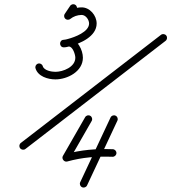

<svg xmlns="http://www.w3.org/2000/svg" viewBox="-20 -605 793 888"><path d="M328.6 -582.5C320.6 -587.9 309.7 -585.7 304.3 -577.7C296.1 -565.4 287.8 -553.1 279.6 -540.9C274.2 -532.8 276.3 -522 284.3 -516.6C292.4 -511.2 303.2 -513.3 308.6 -521.3C316.9 -533.6 325.1 -545.9 333.4 -558.2C338.8 -566.2 336.6 -577.1 328.6 -582.5ZM305 -517.4C305 -517.4 305 -517.4 305 -517.4C320.2 -529.4 337.7 -535.4 357.1 -535.9C376.2 -536.3 392 -514 392 -496.3C392 -457.2 324.6 -432.8 294.1 -424.8C288.6 -423.4 280.7 -421 275.4 -421C263.7 -421 257.9 -412.2 257.9 -403.5C258 -394.7 263.8 -385.9 275.4 -386C282.5 -386 293.8 -389.8 298.5 -389.8C317.1 -389.8 328.4 -351.8 328.4 -338.1C328.4 -295.1 271.8 -272.8 236.2 -272.8C218.7 -272.8 183.8 -278.6 177.8 -299C175.1 -308.3 165.3 -313.6 156.1 -310.8C146.8 -308.1 141.5 -298.4 144.2 -289.1C155.2 -251.6 201.4 -237.8 236.2 -237.8C292.1 -237.8 363.4 -274.4 363.4 -338.1C363.4 -372.7 339.1 -424.9 298.5 -424.9C290.6 -424.9 283.1 -421 275.3 -421C263.7 -420.9 257.9 -412.2 257.9 -403.5C257.9 -394.7 263.7 -386 275.4 -386C284.4 -386 294.2 -388.7 302.9 -391C351.8 -403.7 427 -436.5 427 -496.3C427 -533.7 395.2 -571.8 356.3 -570.9C329.3 -570.3 304.4 -561.6 283.2 -544.8C275.7 -538.8 274.4 -527.8 280.4 -520.2C286.4 -512.7 297.4 -511.4 305 -517.4ZM749 -440.6C743 -448.3 732.1 -449.7 724.4 -443.8C508.4 -277.2 292.4 -110.5 76.3 56.1C68.7 62 67.3 73 73.2 80.7C79.1 88.3 90.1 89.8 97.7 83.9C97.7 83.9 97.7 83.9 97.7 83.9C313.7 -82.8 529.8 -249.4 745.8 -416.1C753.4 -422 754.9 -433 749 -440.6ZM514.5 -70C505.8 -74.1 495.4 -70.4 491.3 -61.6C444.5 38.1 397.8 137.8 351 237.6C346.9 246.3 350.7 256.7 359.4 260.8C368.2 264.9 378.6 261.2 382.7 252.4C382.7 252.4 382.7 252.4 382.7 252.4C429.4 152.7 476.2 53 522.9 -46.8C527 -55.5 523.3 -65.9 514.5 -70ZM373.7 -62.9C373.7 -62.9 373.7 -62.9 373.7 -62.9C339.4 -3.1 305.2 56.7 270.8 116.4C267.2 122.6 268.7 130 272.8 135.3C276.9 140.6 283.7 143.9 290.6 142C361.8 122.5 425.7 117.6 500.4 120.1C510.1 120.4 518.2 112.8 518.5 103.2C518.8 93.5 511.2 85.4 501.6 85.1C423.4 82.5 356 87.7 281.4 108.2C274.4 110.1 277.6 119.7 283.3 127.2C289.1 134.6 297.6 140.1 301.2 133.8C335.5 74.1 369.8 14.3 404 -45.5C408.8 -53.9 405.9 -64.6 397.5 -69.4C389.2 -74.2 378.5 -71.3 373.7 -62.9Z"/></svg>

Font: FRB American Cursive Guidelines
Style: Italic
Weight: 400
Italic angle: -25°
Version: Version 2.0;Modular Font Editor K font №1